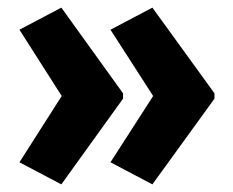

<svg xmlns="http://www.w3.org/2000/svg" viewBox="-20 -529 611 504"><path d="M543 -270V-284L380 -509L270 -451L382 -277L270 -103L380 -45ZM303 -270V-284L141 -509L31 -451L142 -277L31 -103L141 -45Z"/></svg>

Font: Noto Sans Myanmar UI Condensed ExtraBold
Style: Regular
Weight: 800
Width: 3
Designer: Monotype Design Team
Foundry: Monotype Imaging Inc.
Version: Version 2.103